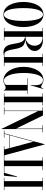

<svg xmlns="http://www.w3.org/2000/svg" viewBox="1287 -2064 827 3441"><g transform="rotate(90 1700.5 -343.5)"><path d="M240 -708C82 -708 15 -526 15 -350C15 -174 82 8 240 8C398 8 465 -174 465 -350C465 -526 398 -708 240 -708ZM240 0C163 0 125 -142 125 -350C125 -558 163 -700 240 -700C317 -700 355 -558 355 -350C355 -142 317 0 240 0Z M970 -8C967 -7 962 -6 959 -6C854 -6 880 -217 821 -317C795.3 -362.2 744.6 -378.9 681.9 -384C826.1 -397.4 894 -475.4 894 -551C894 -626.2 826.4 -698.5 700 -700V-700H480V-692H540V-8H480V0H700V-8H640V-378.4C834.9 -361.8 684.5 8 922 8C945 8 965 4 973 -1ZM659 -692C754 -692 799 -623 799 -550C799 -470.7 745 -387.6 640 -386V-692Z M1163 -700H943V-692H1003V-8H943V0H1163V-8H1103V-692H1163Z M1663 -427H1383V-419H1502V-61.5C1502 -31.5 1496 -21.5 1472.5 -10C1459.5 -4 1439 0 1422 0C1345 0 1288 -142 1288 -350C1288 -558 1336 -700 1413 -700C1499 -700 1514 -609 1505 -510L1502 -477H1508L1575 -703L1567 -705C1557 -679 1548 -667 1532 -667C1509 -667 1470 -708 1413 -708C1255 -708 1178 -526 1178 -350C1178 -174 1264 8 1422 8C1487 8 1505 -30.5 1553 -30.5C1575.5 -30.5 1594 -20.5 1594 0H1602V-419H1663Z M1873 -700H1653V-692H1713V-8H1653V0H1873V-8H1813V-692H1873Z M2353 -700H2225V-692H2285V-217.4L2050 -700H1903V-692H1963V-8H1903V0H2031V-8H1971V-611.6L2293 50V-692H2353Z M2567 -737 2515 -544V-543.7L2371.1 -8H2317.9V0H2445.9V-8H2379.1L2403.5 -99H2634.4L2658.8 -8H2602.9V0H2822.9V-8H2762.8ZM2519 -528.8 2632.2 -107H2405.7Z M3079.2 -8H2958V-692H3028V-700H2798V-692H2858V-8H2798V0H3129L3151 -233H3141Z M3386 -700H3166V-692H3226V-8H3166V0H3386V-8H3326V-692H3386Z"/></g></svg>

Font: Picaflor 48 pt
Style: Regular
Weight: 400
Designer: Ariel Martín Pérez
Foundry: Tunera Type Foundry
Version: Version 1.000;hotconv 1.0.109;makeotfexe 2.5.65596